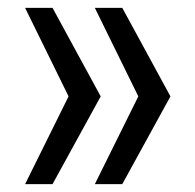

<svg xmlns="http://www.w3.org/2000/svg" viewBox="-20 -545 498 490"><path d="M292 -525 415 -299 292 -75H222L333 -299L222 -525ZM114 -525 237 -299 114 -75H44L155 -299L44 -525Z"/></svg>

Font: Mona Sans
Style: Regular
Weight: 400
Designer: Deni Anggara
Foundry: GitHub
Version: Version 2.000;Glyphs 3.2.3 (3260)